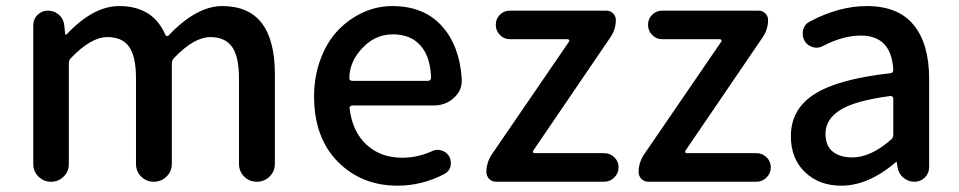

<svg xmlns="http://www.w3.org/2000/svg" viewBox="-20 -584 3081 617"><path d="M86.9 -56.6V-502.9Q86.9 -522.5 100.6 -536.1Q114.3 -549.8 133.8 -549.8Q154.3 -549.8 169.4 -536.6Q184.6 -523.4 186.5 -502.9L189.5 -474.6Q190.4 -472.7 191.9 -472.7Q193.4 -472.7 194.3 -473.6Q279.3 -564.5 363.3 -564.5Q471.7 -564.5 511.7 -471.7Q512.7 -468.8 516.1 -468.3Q519.5 -467.8 521.5 -469.7Q611.3 -564.5 694.3 -564.5Q863.3 -564.5 863.3 -345.7V-57.6Q863.3 -33.2 846.2 -16.6Q829.1 0 805.2 0Q781.2 0 764.6 -16.6Q748 -33.2 748 -57.6V-332Q748 -402.3 725.6 -433.6Q703.1 -464.8 656.2 -464.8Q603.5 -464.8 539.1 -397.5Q532.2 -389.6 532.2 -379.9V-57.6Q532.2 -33.2 515.1 -16.6Q498 0 474.1 0Q450.2 0 433.6 -16.6Q417 -33.2 417 -57.6V-332Q417 -402.3 395 -433.6Q373 -464.8 325.2 -464.8Q272.5 -464.8 208 -397.5Q201.2 -390.6 201.2 -379.9V-56.6Q201.2 -33.2 184.6 -16.6Q168 0 144 0Q120.1 0 103.5 -16.6Q86.9 -33.2 86.9 -56.6Z M1257.8 12.7Q1141.6 12.7 1065.4 -64.5Q989.3 -141.6 989.3 -274.4Q989.3 -338.9 1010.3 -394.5Q1031.2 -450.2 1066.4 -486.8Q1101.6 -523.4 1146.5 -543.9Q1191.4 -564.5 1240.2 -564.5Q1341.8 -564.5 1399.4 -501Q1457 -437.5 1463.9 -330.1Q1463.9 -327.1 1463.9 -324.2Q1463.9 -292 1438.5 -269.5Q1412.1 -245.1 1374 -245.1H1112.3Q1108.4 -245.1 1105.5 -242.2Q1102.5 -239.3 1103.5 -235.4Q1112.3 -161.1 1157.7 -119.1Q1203.1 -77.1 1272.5 -77.1Q1321.3 -77.1 1367.2 -97.7Q1377 -102.5 1386.7 -102.5Q1392.6 -102.5 1398.4 -100.6Q1415 -95.7 1423.8 -81.1Q1428.7 -71.3 1428.7 -60.5Q1428.7 -54.7 1427.7 -48.8Q1422.9 -32.2 1407.2 -24.4Q1335.9 12.7 1257.8 12.7ZM1102.5 -332Q1102.5 -329.1 1104.5 -327.1Q1107.4 -324.2 1111.3 -324.2H1355.5Q1359.4 -324.2 1362.3 -327.1Q1365.2 -330.1 1365.2 -333Q1365.2 -334 1365.2 -334Q1363.3 -401.4 1331.5 -437.5Q1299.8 -473.6 1242.2 -473.6Q1190.4 -473.6 1151.4 -436.5Q1102.5 -389.6 1102.5 -332Z M1574.2 0Q1560.5 0 1551.8 -9.3Q1543 -18.6 1543 -31.2Q1543 -61.5 1560.5 -87.9L1808.6 -450.2Q1810.5 -452.1 1809.1 -455.1Q1807.6 -458 1803.7 -458H1619.1Q1599.6 -458 1586.4 -471.7Q1573.2 -485.4 1573.2 -504.4Q1573.2 -523.4 1586.4 -536.6Q1599.6 -549.8 1619.1 -549.8H1928.7Q1941.4 -549.8 1950.2 -541Q1959 -532.2 1959 -519.5Q1959 -489.3 1941.4 -463.9L1693.4 -99.6Q1691.4 -97.7 1692.9 -94.7Q1694.3 -91.8 1697.3 -91.8H1921.9Q1940.4 -91.8 1954.1 -78.6Q1967.8 -65.4 1967.8 -46.4Q1967.8 -27.3 1954.1 -13.7Q1940.4 0 1921.9 0Z M2063.5 0Q2049.8 0 2041 -9.3Q2032.2 -18.6 2032.2 -31.2Q2032.2 -61.5 2049.8 -87.9L2297.9 -450.2Q2299.8 -452.1 2298.3 -455.1Q2296.9 -458 2293 -458H2108.4Q2088.9 -458 2075.7 -471.7Q2062.5 -485.4 2062.5 -504.4Q2062.5 -523.4 2075.7 -536.6Q2088.9 -549.8 2108.4 -549.8H2418Q2430.7 -549.8 2439.5 -541Q2448.2 -532.2 2448.2 -519.5Q2448.2 -489.3 2430.7 -463.9L2182.6 -99.6Q2180.7 -97.7 2182.1 -94.7Q2183.6 -91.8 2186.5 -91.8H2411.1Q2429.7 -91.8 2443.4 -78.6Q2457 -65.4 2457 -46.4Q2457 -27.3 2443.4 -13.7Q2429.7 0 2411.1 0Z M2683.6 12.7Q2612.3 12.7 2566.9 -30.8Q2521.5 -74.2 2521.5 -146.5Q2521.5 -233.4 2597.7 -281.7Q2673.8 -330.1 2840.8 -348.6Q2850.6 -349.6 2850.6 -359.4Q2844.7 -469.7 2746.1 -469.7Q2689.5 -469.7 2625 -436.5Q2615.2 -430.7 2603.5 -430.7Q2597.7 -430.7 2591.8 -432.6Q2574.2 -437.5 2565.4 -453.1Q2559.6 -463.9 2559.6 -474.6Q2559.6 -481.4 2560.5 -487.3Q2565.4 -505.9 2582 -514.6Q2675.8 -564.5 2765.6 -564.5Q2866.2 -564.5 2916 -503.9Q2965.8 -443.4 2965.8 -331.1V-46.9Q2965.8 -27.3 2952.1 -13.7Q2938.5 0 2918.9 0Q2898.4 0 2882.8 -13.2Q2867.2 -26.4 2864.3 -46.9L2862.3 -61.5Q2861.3 -63.5 2859.9 -63.5Q2858.4 -63.5 2857.4 -61.5Q2769.5 12.7 2683.6 12.7ZM2718.8 -78.1Q2778.3 -78.1 2843.8 -135.7Q2850.6 -141.6 2850.6 -151.4V-267.6Q2850.6 -271.5 2847.7 -273.4Q2845.7 -275.4 2842.8 -275.4Q2841.8 -275.4 2840.8 -275.4Q2728.5 -260.7 2680.7 -231Q2632.8 -201.2 2632.8 -154.3Q2632.8 -115.2 2656.2 -96.7Q2679.7 -78.1 2718.8 -78.1Z"/></svg>

Font: Gen Jyuu GothicX Medium
Style: Regular
Weight: 500
Designer: Ryoko NISHIZUKA (kana &amp; ideographs); Paul D. Hunt (Latin, Greek &amp; Cyrillic); Wenlong ZHANG (bopomofo); Sandoll C
Version: Version 1.058.20140828